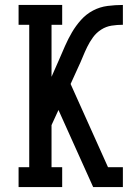

<svg xmlns="http://www.w3.org/2000/svg" viewBox="-20 -755 540 775"><path d="M55 0V-80H98V-655H55V-735H231V-655H188V-445L218 -513Q230 -541 242.5 -569.5Q255 -598 270.5 -624.5Q286 -651 307 -674.5Q328 -698 355.5 -712.5Q383 -727 414 -731Q445 -735 476 -735V-655Q453 -655 430.5 -651.5Q408 -648 388.5 -635.5Q369 -623 355.5 -604.5Q342 -586 332 -565.5Q322 -545 313.5 -524Q305 -503 295 -482L265 -416L416 -80H476V0H356L216 -311L188 -250V-80H231V0Z"/></svg>

Font: Iosevka Slab Medium
Style: Regular
Weight: 500
Monospace: yes
Designer: Belleve Invis
Foundry: Belleve Invis
Version: Version 11.1.1; ttfautohint (v1.8.3)